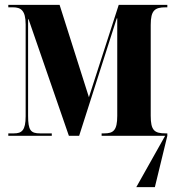

<svg xmlns="http://www.w3.org/2000/svg" viewBox="-20 -556 719 786"><path d="M14 0H192V-10H144C106 -10 95 -22 95 -82V-477H97L262 0H304L458 -481H460V-82C460 -22 444 -10 407 -10H396V0H656L538 210H614L665 0V-10H658C612 -10 597 -22 597 -82V-454C597 -514 614 -526 658 -526H665V-536H466L344 -158L224 -536H14V-526H33C65 -526 85 -514 85 -456V-80C85 -22 69 -10 37 -10H14Z"/></svg>

Font: Noto Serif Display ExtraCondensed ExtraBold
Style: Regular
Weight: 800
Width: 2
Designer: Monotype Design Team
Foundry: Monotype Imaging Inc.
Version: Version 2.009